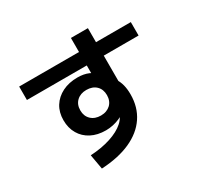

<svg xmlns="http://www.w3.org/2000/svg" viewBox="-181 -1035 1363 1320"><g transform="rotate(-30 500.0 -375.0)"><path d="M246.8 -50.4Q335.7 -55.1 406.7 -78.2Q477.6 -101.3 518.9 -138.2Q560.3 -175.1 560.3 -219.3V-242.3L606.9 -228.1Q595.8 -210.2 577.2 -195.3Q558.6 -180.4 534.3 -169.7Q510 -158.9 481.7 -152.7Q453.4 -146.4 424.1 -146.4Q357.6 -146.4 308.3 -172.1Q259 -197.8 231.8 -244.3Q204.6 -290.9 204.6 -352.4Q204.6 -415.3 233.5 -461.5Q262.4 -507.7 314.3 -533.7Q366.3 -559.7 434.5 -559.7Q483.7 -559.7 521.1 -543.7Q558.5 -527.6 598.9 -493.6L531.9 -471.1V-817.3H666.8V-360.2L657 -414.9Q676.6 -384.7 685 -351.6Q693.4 -318.5 693.4 -276.8Q693.4 -175.5 642.9 -100.6Q592.5 -25.7 497.4 17Q402.3 59.8 267.5 66.8ZM444.9 -251.9Q468.9 -251.9 488 -259.1Q507.1 -266.2 521.2 -279.4Q535.2 -292.6 542.8 -311.6Q550.3 -330.5 550.3 -353.1Q550.3 -399.8 521.6 -427.4Q492.9 -454.9 444.4 -454.9Q397.2 -454.9 368 -427.4Q338.8 -400 338.8 -353.1Q338.8 -307.7 367.9 -279.8Q397 -251.9 444.9 -251.9ZM56.8 -599.2V-705.9H943.2V-599.2Z"/></g></svg>

Font: M PLUS 1 Thin
Style: Regular
Weight: 100
Designer: Coji Morishita
Foundry: UNDERFOREST DESIGN
Version: Version 1.001